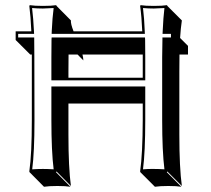

<svg xmlns="http://www.w3.org/2000/svg" viewBox="-20 -668 822 748"><path d="M247.1 -455.6Q246.6 -424.3 246.6 -388.7V-365.2H536.1V-444.8Q536.1 -452.1 536.1 -455.6H301.3Q304.7 -441.4 304.7 -432.6L282.2 -455.6ZM104 -455.6H97.7L41 -512.2V-545.9H102.1Q99.6 -604 94.2 -645L96.2 -647.9Q114.3 -645 147 -645Q180.7 -645 199.2 -647.9L200.2 -645L256.3 -588.4Q254.9 -575.7 266.6 -545.9H534.2Q531.7 -604 525.9 -645L527.8 -647.9Q545.9 -645 579.1 -645Q612.8 -645 630.9 -647.9L631.8 -645L688.5 -588.4Q684.1 -559.1 681.6 -520L712.4 -489.3V-455.6H679.2Q678.7 -423.8 678.7 -388.7V-143.6Q678.7 -14.6 688.5 56.6L631.8 0L629.9 2.9L686.5 59.6Q668.5 56.6 635.7 56.6Q602.5 56.6 583.5 59.6L526.9 2.9L525.9 0Q535.6 -68.4 536.1 -200.2V-264.6H246.6V-143.6Q246.6 -14.6 256.3 56.6L200.2 0L198.2 2.9L254.4 59.6Q236.3 56.6 203.6 56.6Q170.4 56.6 151.4 59.6L95.2 2.9L94.2 0Q104 -68.4 104 -200.2V-444.8Q104 -452.6 104 -455.6ZM180.7 -512.2 181.2 -522H544.9L545.4 -512.2Q545.9 -481.4 545.9 -444.8V-355H180.2V-444.8Q180.2 -481.9 180.7 -512.2ZM181.2 -536.1 181.6 -546.4Q184.1 -600.6 189 -636.7Q168 -635.3 147 -634.8Q125.5 -634.8 105 -636.7Q109.9 -596.7 112.3 -546.4L112.8 -536.1H50.8V-522H113.3V-512.2Q113.8 -480 113.8 -444.8L114.3 -200.2Q114.3 -75.2 105.5 -8.3Q126.5 -9.8 147 -9.8Q168 -9.8 189 -8.3Q180.2 -78.6 180.2 -200.2V-331.1H545.9V-200.2Q545.9 -75.7 537.1 -8.3Q558.1 -10.3 579.1 -9.8Q600.1 -9.8 620.6 -8.3Q611.8 -79.1 611.8 -200.2V-444.8Q611.8 -481.4 612.8 -512.2V-522H646V-536.1H613.3L613.8 -546.4Q616.2 -600.6 620.6 -636.7Q599.6 -635.3 579.1 -634.8Q557.6 -634.8 537.1 -636.7Q542 -597.2 543.9 -546.4L544.4 -536.1Z"/></svg>

Font: Linux Biolinum Shadow O
Style: Regular
Weight: 400
Designer: Philipp H. Poll
Foundry: Philipp H. Poll
Version: Version 1.0.4